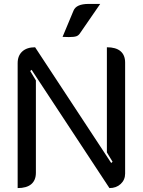

<svg xmlns="http://www.w3.org/2000/svg" viewBox="-20 -950 728 979"><path d="M70 -628Q70 -666 93.5 -687.5Q117 -709 159 -709L547 -119L554 -125L525 -173V-709Q571 -709 594.5 -689Q618 -669 618 -631V-65Q618 -33 595.5 -12Q573 9 538 9L141 -594L134 -588L163 -540V-69Q163 -31 139.5 -11Q116 9 70 9ZM355 -896Q369 -930 432 -930H491L389 -782Q381 -769 369 -765Q357 -761 331 -761L299 -762Z"/></svg>

Font: K2D
Style: Regular
Weight: 400
Version: Version 1.000; ttfautohint (v1.6)